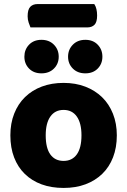

<svg xmlns="http://www.w3.org/2000/svg" viewBox="-20 -909 626 945"><path d="M130 -774Q126 -783 121 -798Q116 -813 116 -829Q116 -862 129 -875.5Q142 -889 165 -889H444Q451 -879 454.5 -864.5Q458 -850 458 -833Q458 -800 445 -787Q432 -774 409 -774ZM555 -243Q555 -183 536.5 -135Q518 -87 483.5 -53.5Q449 -20 401 -2Q353 16 293 16Q233 16 185 -1.5Q137 -19 102.5 -52.5Q68 -86 49.5 -134Q31 -182 31 -243Q31 -302 50 -350Q69 -398 103.5 -431.5Q138 -465 186 -483Q234 -501 293 -501Q352 -501 400 -482.5Q448 -464 482.5 -430.5Q517 -397 536 -349Q555 -301 555 -243ZM293 -368Q251 -368 228 -335.5Q205 -303 205 -243Q205 -180 228 -148.5Q251 -117 293 -117Q335 -117 358 -149Q381 -181 381 -243Q381 -303 358 -335.5Q335 -368 293 -368ZM269 -630Q269 -595 245.5 -571.5Q222 -548 184 -548Q146 -548 123 -571.5Q100 -595 100 -630Q100 -665 123 -689Q146 -713 184 -713Q222 -713 245.5 -689Q269 -665 269 -630ZM484 -630Q484 -595 461 -571.5Q438 -548 400 -548Q362 -548 338.5 -571.5Q315 -595 315 -630Q315 -665 338.5 -689Q362 -713 400 -713Q438 -713 461 -689Q484 -665 484 -630Z"/></svg>

Font: Baloo Bhaina 2 ExtraBold
Style: Regular
Weight: 800
Designer: Yesha Goshar, Manish Minz, Shuchita Grover and Ek Type
Foundry: Ek Type
Version: Version 1.640;hotconv 1.0.111;makeotfexe 2.5.65597; ttfautoh